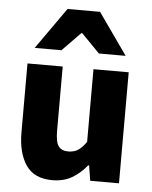

<svg xmlns="http://www.w3.org/2000/svg" viewBox="-54 -801 681 858"><g transform="rotate(5 286.5 -372.0)"><path d="M212 12Q131 12 94 -42.5Q57 -97 57 -190V-498H215V-210Q215 -159 229 -140.5Q243 -122 272 -122Q298 -122 316 -133.5Q334 -145 353 -172V-498H511V0H382L371 -68H367Q337 -31 300 -9.5Q263 12 212 12ZM83 -570 214 -756H360L491 -570H371L289 -654H285L203 -570Z"/></g></svg>

Font: Mada ExtraBold
Style: Regular
Weight: 800
Designer: Khaled Hosny
Version: Version 1.5